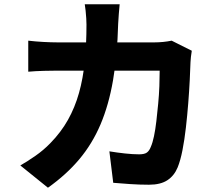

<svg xmlns="http://www.w3.org/2000/svg" viewBox="-20 -827 1040 897"><path d="M539 -807Q537 -789 535 -761Q533 -733 532 -715Q528 -567 508 -451.5Q488 -336 449.5 -245.5Q411 -155 350.5 -83Q290 -11 204 50L75 -54Q108 -73 145.5 -99Q183 -125 215 -158Q265 -209 297.5 -267Q330 -325 349 -392.5Q368 -460 376 -539.5Q384 -619 384 -712Q384 -723 383 -741Q382 -759 380 -777Q378 -795 376 -807ZM876 -590Q874 -578 872 -561.5Q870 -545 870 -537Q869 -504 866.5 -453.5Q864 -403 859.5 -345.5Q855 -288 848.5 -231Q842 -174 832.5 -125.5Q823 -77 810 -45Q794 -6 762 15Q730 36 676 36Q632 36 588 33Q544 30 509 27L491 -120Q527 -114 564 -110Q601 -106 630 -106Q655 -106 666.5 -114.5Q678 -123 685 -142Q693 -160 699.5 -191Q706 -222 710.5 -261Q715 -300 719 -342Q723 -384 724.5 -424Q726 -464 726 -497H249Q224 -497 185 -496Q146 -495 112 -492V-637Q146 -633 183 -631Q220 -629 248 -629H702Q721 -629 741.5 -631Q762 -633 782 -637Z"/></svg>

Font: Noto Sans SC ExtraBold
Style: Regular
Weight: 800
Designer: Ryoko NISHIZUKA 西塚涼子 (kana, bopomofo & ideographs); Paul D. Hunt (Latin, Greek & Cyrillic); Sandoll Communications 산돌커뮤니
Foundry: Adobe
Version: Version 2.004-H2;hotconv 1.0.118;makeotfexe 2.5.65603